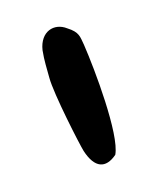

<svg xmlns="http://www.w3.org/2000/svg" viewBox="-55 -847 274 338"><g transform="rotate(-15 82.5 -677.5)"><path d="M95 -798C75 -813 48 -805 43 -772C41 -753 42 -739 42 -722C42 -693 63 -595 67 -582C78 -548 97 -542 119 -561C135 -594 123 -716 116 -762C113 -778 114 -786 95 -798Z"/></g></svg>

Font: Carybe
Style: Regular
Weight: 400
Designer: Genilson Lima Santos
Foundry: Genilson Lima Santos
Version: Version 1.010;PS 001.010;hotconv 1.0.70;makeotf.lib2.5.58329